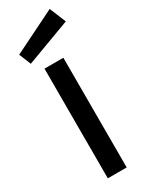

<svg xmlns="http://www.w3.org/2000/svg" viewBox="-244 -996 809 1040"><g transform="rotate(-30 160.5 -476.0)"><path d="M12 -820 279 -952 321 -850 42 -746ZM93 0V-686H211V0Z"/></g></svg>

Font: Karmilla
Style: Bold
Weight: 700
Designer: Jonathan Pinhorn
Version: Version 1.000